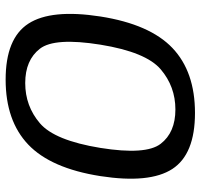

<svg xmlns="http://www.w3.org/2000/svg" viewBox="-35 -686 725 695"><g transform="rotate(-90 327.5 -338.5)"><path d="M266.2 4.8Q415.4 4.8 501.3 -76.9Q587.2 -158.7 615.3 -337.5Q642.9 -515.6 589.5 -598.1Q536.1 -680.6 386.9 -680.6Q237.6 -680.6 151.6 -598.7Q65.6 -516.7 37.5 -337.5Q10 -159.5 63.3 -77.3Q116.7 4.8 266.2 4.8ZM278.7 -66.1Q195.3 -66.1 154.3 -119.6Q113.3 -173 139.6 -337.5Q166.5 -503.2 228.8 -556.5Q291.1 -609.7 374.4 -609.7Q457.5 -609.7 498.7 -556.5Q539.9 -503.2 513.3 -337.5Q486.6 -172.7 424.2 -119.4Q361.8 -66.1 278.7 -66.1Z"/></g></svg>

Font: Anybody Thin
Style: Italic
Weight: 100
Italic angle: -10°
Designer: Tyler Finck
Foundry: Etcetera Type Company
Version: Version 1.114;gftools[0.9.25]